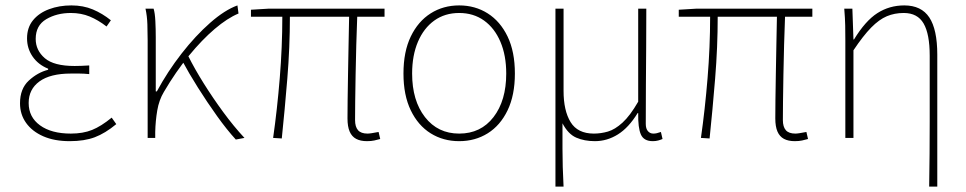

<svg xmlns="http://www.w3.org/2000/svg" viewBox="-20 -510 3574 710"><path d="M238 12Q181 12 140 -6Q99 -24 76.5 -55.5Q54 -87 54 -128Q54 -182 86.5 -212Q119 -242 158 -252V-256Q121 -271 100.5 -301Q80 -331 80 -368Q80 -408 102 -435Q124 -462 161.5 -476Q199 -490 244 -490Q288 -490 323.5 -475Q359 -460 390 -435L374 -412Q343 -436 311.5 -449Q280 -462 242 -462Q190 -462 151 -439Q112 -416 112 -366Q112 -324 145.5 -295Q179 -266 256 -266Q270 -266 280.5 -266.5Q291 -267 310 -268V-236Q289 -238 274 -238Q259 -238 242 -238Q166 -238 126 -209Q86 -180 86 -129Q86 -77 128 -46.5Q170 -16 242 -16Q287 -16 320.5 -29.5Q354 -43 393 -75L410 -51Q369 -17 330.5 -2.5Q292 12 238 12Z M526 0V-360Q526 -389 525 -420Q524 -451 518 -478H548Q553 -462 554.5 -432Q556 -402 556 -372V-172H560Q600 -246 651.5 -312Q703 -378 757 -425.5Q811 -473 858 -490L862 -460Q821 -443 774 -403Q727 -363 678.5 -304Q630 -245 586 -170Q568 -140 561.5 -101.5Q555 -63 554 -22V0ZM852 6Q819 -30 782.5 -81Q746 -132 712 -186Q678 -240 654 -285L676 -303Q700 -255 733.5 -201.5Q767 -148 805.5 -95.5Q844 -43 884 0Z M1337 12Q1313 12 1297 3.5Q1281 -5 1273 -23.5Q1265 -42 1265 -72Q1265 -97 1265.5 -140.5Q1266 -184 1267 -237.5Q1268 -291 1269 -346Q1270 -401 1271 -448H1052Q1052 -336 1042.5 -219.5Q1033 -103 1022 2L990 0Q1005 -105 1014.5 -221Q1024 -337 1024 -448H908V-474L974 -478H1402V-448H1301Q1299 -400 1297.5 -344Q1296 -288 1295 -233.5Q1294 -179 1293.5 -135Q1293 -91 1293 -66Q1293 -41 1304 -28.5Q1315 -16 1339 -16Q1345 -16 1354.5 -17.5Q1364 -19 1380 -22L1386 4Q1375 7 1364 9.5Q1353 12 1337 12Z M1678 12Q1619 12 1572.5 -17Q1526 -46 1499 -102Q1472 -158 1472 -238Q1472 -319 1499 -375Q1526 -431 1572.5 -460.5Q1619 -490 1678 -490Q1737 -490 1783.5 -460.5Q1830 -431 1857 -375Q1884 -319 1884 -238Q1884 -158 1857 -102Q1830 -46 1783.5 -17Q1737 12 1678 12ZM1678 -16Q1758 -16 1805 -77Q1852 -138 1852 -238Q1852 -305 1830.5 -355.5Q1809 -406 1770 -434Q1731 -462 1678 -462Q1625 -462 1586 -434Q1547 -406 1525.5 -355.5Q1504 -305 1504 -238Q1504 -138 1551.5 -77Q1599 -16 1678 -16Z M2034 180V-478H2064V-174Q2064 -101 2090 -58.5Q2116 -16 2176 -16Q2202 -16 2228 -23.5Q2254 -31 2282 -56.5Q2310 -82 2340 -134V-478H2370Q2370 -406 2369.5 -335.5Q2369 -265 2368.5 -194.5Q2368 -124 2368 -52Q2368 -34 2376 -25Q2384 -16 2396 -16Q2403 -16 2409 -17.5Q2415 -19 2424 -22L2430 4Q2423 7 2414 9.5Q2405 12 2394 12Q2361 12 2350 -12.5Q2339 -37 2340 -92H2338Q2305 -38 2265 -13Q2225 12 2180 12Q2141 12 2111 -1Q2081 -14 2060 -54Q2060 3 2060 39.5Q2060 76 2061 107.5Q2062 139 2064 180Z M2919 12Q2895 12 2879 3.5Q2863 -5 2855 -23.5Q2847 -42 2847 -72Q2847 -97 2847.5 -140.5Q2848 -184 2849 -237.5Q2850 -291 2851 -346Q2852 -401 2853 -448H2634Q2634 -336 2624.5 -219.5Q2615 -103 2604 2L2572 0Q2587 -105 2596.5 -221Q2606 -337 2606 -448H2490V-474L2556 -478H2984V-448H2883Q2881 -400 2879.5 -344Q2878 -288 2877 -233.5Q2876 -179 2875.5 -135Q2875 -91 2875 -66Q2875 -41 2886 -28.5Q2897 -16 2921 -16Q2927 -16 2936.5 -17.5Q2946 -19 2962 -22L2968 4Q2957 7 2946 9.5Q2935 12 2919 12Z M3416 180Q3417 120 3417.5 59.5Q3418 -1 3418 -62Q3418 -123 3418 -183.5Q3418 -244 3418 -304Q3418 -384 3395.5 -423Q3373 -462 3322 -462Q3288 -462 3259.5 -450Q3231 -438 3201.5 -408Q3172 -378 3136 -324V0H3106V-360Q3106 -389 3105.5 -415.5Q3105 -442 3102 -478H3132L3136 -364H3138Q3180 -433 3224.5 -461.5Q3269 -490 3324 -490Q3387 -490 3416.5 -445.5Q3446 -401 3446 -308V180Z"/></svg>

Font: Source Sans Variable
Style: Regular
Weight: 200
Designer: Paul D. Hunt
Foundry: Adobe Systems Incorporated
Version: Version 3.006;hotconv 1.0.111;makeotfexe 2.5.65597